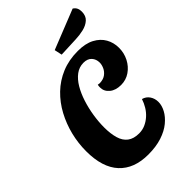

<svg xmlns="http://www.w3.org/2000/svg" viewBox="-260 -971 1091 1091"><g transform="rotate(-45 286.0 -425.5)"><path d="M261 20Q147 20 85.5 -46.5Q24 -113 24 -243Q24 -308 39.5 -370.5Q55 -433 85 -489Q115 -545 159.5 -588Q204 -631 262.5 -655.5Q321 -680 393 -680Q454 -680 493.5 -659Q533 -638 552.5 -603.5Q572 -569 572 -527Q572 -485 553.5 -449Q535 -413 503 -391Q471 -369 431 -369Q388 -369 362 -390.5Q336 -412 336 -444Q336 -456 338 -464Q342 -464 345.5 -463Q349 -462 353 -462Q382 -463 400 -476.5Q418 -490 426.5 -509Q435 -528 435 -545Q435 -573 418 -591.5Q401 -610 369 -610Q334 -610 306 -589Q278 -568 257 -532.5Q236 -497 221.5 -452Q207 -407 199.5 -359Q192 -311 192 -267Q192 -216 203 -178.5Q214 -141 240 -121.5Q266 -102 309 -102Q336 -102 359.5 -112.5Q383 -123 402.5 -140.5Q422 -158 436 -181Q450 -204 458 -229Q484 -222 498.5 -200.5Q513 -179 513 -151Q513 -123 497 -93Q481 -63 449.5 -37Q418 -11 370.5 4.5Q323 20 261 20ZM314 -730 304 -776 543 -871Q556 -863 562 -851Q568 -839 568 -822Q568 -788 547.5 -769.5Q527 -751 495.5 -743.5Q464 -736 431 -735Z"/></g></svg>

Font: Sansita Swashed Light SemiBold
Style: Regular
Weight: 600
Version: Version 1.003